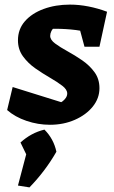

<svg xmlns="http://www.w3.org/2000/svg" viewBox="-20 -533 495 834"><path d="M11 -55 35 -155 269 -82H229Q241 -85 250.5 -92Q260 -99 266 -108Q272 -117 272 -127Q272 -144 250.5 -160.5Q229 -177 197 -195.5Q165 -214 133.5 -236Q102 -258 80 -288Q58 -318 58 -358Q58 -406 88 -440.5Q118 -475 169.5 -494Q221 -513 284 -513Q323 -513 364 -505Q405 -497 445 -482L394 -387Q354 -397 310 -402.5Q266 -408 220 -408Q202 -408 183.5 -407.5Q165 -407 147 -405L218 -415Q208 -408 203 -397.5Q198 -387 198 -377Q198 -360 219.5 -344Q241 -328 273 -310.5Q305 -293 337 -271Q369 -249 390.5 -219.5Q412 -190 412 -150Q412 -106 383 -70Q354 -34 305 -12.5Q256 9 197 9Q145 9 95 -8Q45 -25 11 -55ZM347 -330 306 -482H445L412 -330ZM58 273 96 129 225 126Q177 210 108 281ZM116 183 69 86Q115 44 173 30Q213 70 225 126Z"/></svg>

Font: Piazzolla Thin Black
Style: Italic
Weight: 900
Italic angle: -11.3°
Version: Version 2.005